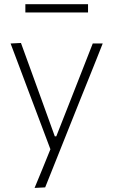

<svg xmlns="http://www.w3.org/2000/svg" viewBox="-20 -702 540 916"><path d="M145 194.5Q164 148.5 183 102.5Q201.5 56 220.5 10Q183 -88.5 146.5 -186.5L112.5 -276.5Q92.5 -330 71.5 -385.8Q50.5 -441.5 30.5 -494.5L80 -497Q105 -427.5 129.5 -361Q154 -294 179 -224.5L241.5 -51.5H248.5L317 -225.5Q343.5 -293.5 370 -360.5Q396 -427 422.5 -494.5H470Q454 -454.5 439.5 -417.5Q424.5 -380 406.5 -335.2Q388.5 -290.5 363.5 -228.5L308 -89.5Q270 6 243.5 72Q217 138 195.5 192ZM101 -642.5V-682H400V-642.5Z"/></svg>

Font: Heraclito ExtraLight
Style: Regular
Weight: 200
Designer: Kostas Bartsokas (font) & Cristiano Sobral (main changes)
Foundry: Kostas Bartsokas (font) & Cristiano Sobral (main changes)
Version: Version 1.00;July 8, 2020;FontCreator 13.0.0.2655 64-bit